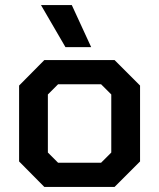

<svg xmlns="http://www.w3.org/2000/svg" viewBox="-20 -734 625 754"><path d="M55 -100V-398L154 -498H430L530 -398V-100L430 0H154ZM377 -95 417 -135V-363L377 -403H208L168 -363V-135L208 -95ZM141 -714H262L338 -549H237Z"/></svg>

Font: Chakra Petch SemiBold
Style: Regular
Weight: 600
Designer: Katatrad Aksorn Co.,Ltd.
Foundry: Cadson Demak Co.,Ltd.
Version: Version 1.000; ttfautohint (v1.6)